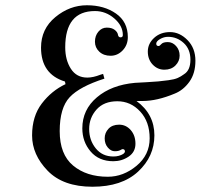

<svg xmlns="http://www.w3.org/2000/svg" viewBox="-20 -690 763 730"><path d="M411 -95Q433 -95 449 -105Q455 -110 455 -114Q455 -123 446 -123Q444 -123 437 -119Q430 -115 416 -115Q402 -115 390 -129Q378 -143 378 -164Q378 -185 392.5 -200.5Q407 -216 433 -216Q459 -216 477 -195.5Q495 -175 495 -143.5Q495 -112 469 -94.5Q443 -77 411 -77Q356 -77 324.5 -114Q293 -151 293 -202Q293 -273 348.5 -320Q404 -367 493 -375Q510 -376 538 -377.5Q566 -379 582 -380.5Q598 -382 620.5 -385Q643 -388 655.5 -393.5Q668 -399 680 -408Q704 -423 704 -463Q704 -503 678.5 -526.5Q653 -550 619 -550Q603 -550 588.5 -541.5Q574 -533 574 -524Q574 -515 583 -515Q587 -515 593.5 -522.5Q600 -530 618 -530Q636 -530 649.5 -515Q663 -500 663 -478.5Q663 -457 647 -441Q631 -425 605 -425Q579 -425 560.5 -444.5Q542 -464 542 -494Q542 -524 566 -546Q590 -568 626.5 -568Q663 -568 693 -537.5Q723 -507 723 -459Q723 -411 700 -379Q677 -347 644 -334Q577 -306 522 -306H499Q567 -256 567 -175.5Q567 -95 505 -37.5Q443 20 331.5 20Q220 20 161 -41Q102 -102 102 -175Q102 -248 139 -296.5Q176 -345 229 -370L227 -380Q136 -408 136 -509Q136 -580 190.5 -625Q245 -670 310.5 -670Q376 -670 421 -638.5Q466 -607 466 -549Q466 -519 446.5 -498.5Q427 -478 400.5 -478Q374 -478 357.5 -493.5Q341 -509 341 -531.5Q341 -554 354 -569.5Q367 -585 386 -585Q405 -585 416 -576.5Q427 -568 428.5 -558Q430 -548 438.5 -548Q447 -548 447 -557Q447 -592 414.5 -620Q382 -648 341 -648Q228 -648 228 -510Q228 -462 249.5 -428.5Q271 -395 312 -395Q334 -395 362 -406L372 -409L377 -391Q283 -361 245 -320.5Q207 -280 207 -191.5Q207 -103 258 -60.5Q309 -18 390 -18Q449 -18 499 -59.5Q549 -101 549 -164Q549 -227 513 -266Q477 -305 426 -305Q375 -305 347 -273.5Q319 -242 319 -199.5Q319 -157 344 -126Q369 -95 411 -95Z"/></svg>

Font: Elsie
Style: Regular
Weight: 400
Designer: Alejandro Inler
Foundry: Alejandro Inler
Version: 1.002